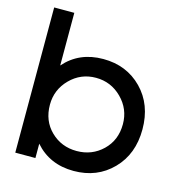

<svg xmlns="http://www.w3.org/2000/svg" viewBox="-112 -847 887 958"><g transform="rotate(15 331.5 -368.5)"><path d="M154 0H50V-750H154V-478Q230 -565 354 -565Q475 -565 554 -484.5Q633 -404 633 -276Q633 -148 554 -67.5Q475 13 354 13Q230 13 154 -74ZM155 -276Q155 -193 209.5 -140Q264 -87 343 -87Q422 -87 477 -140Q532 -193 532 -276Q532 -354 476.5 -409.5Q421 -465 343 -465Q265 -465 210 -409.5Q155 -354 155 -276Z"/></g></svg>

Font: Edgecutting Lite Sharp
Style: Medium
Weight: 500
Designer: RandomMaerks (Nguyen Gia Bao)
Version: Version 1.0